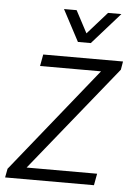

<svg xmlns="http://www.w3.org/2000/svg" viewBox="-68 -763 554 803"><g transform="rotate(5 208.5 -361.5)"><path d="M-16 0 -9 -37 345 -477H89L98 -526H433L427 -491L70 -49H366L357 0ZM409 -723 292 -591H238L168 -723H221L282 -608H251L353 -723Z"/></g></svg>

Font: Archivo SemiCondensed ExtraLight
Style: Italic
Weight: 250
Width: 4
Italic angle: -10°
Designer: Hector Gatti
Foundry: Omnibus-Type
Version: Version 2.001